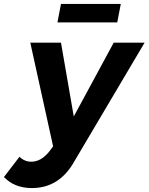

<svg xmlns="http://www.w3.org/2000/svg" viewBox="-102 -755 755 976"><path d="M60 201Q-28 201 -82 145L-3 42Q23 67 57 67Q106 67 147 17L168 -11L52 -538H208L273 -163L476 -538H633L276 65Q200 201 60 201ZM494 -641H190L208 -735H512Z"/></svg>

Font: Argentum Sans SemiBold
Style: Italic
Weight: 600
Italic angle: -11°
Designer: Julieta Ulanovsky (font), Cristiano Sobral (main changes and remaster)
Foundry: Julieta Ulanovsky (font), Cristiano Sobral (main changes and remaster)
Version: Version 2.007;June 15, 2022;FontCreator 14.0.0.2814 64-bit; 